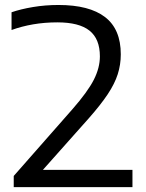

<svg xmlns="http://www.w3.org/2000/svg" viewBox="-20 -770 602 790"><path d="M36.5 0V-46L277 -319.5Q341 -392.5 366 -441.8Q391 -491 391 -538Q391 -610 348.2 -644Q305.5 -678 216 -678Q164 -678 116.2 -669.8Q68.5 -661.5 27.5 -646.5V-719.5Q65 -732.5 115.5 -741Q166 -749.5 220.5 -749.5Q347.5 -749.5 412.2 -699.8Q477 -650 477 -546.5Q477 -504 464.5 -464.8Q452 -425.5 423.2 -382.2Q394.5 -339 345.5 -283.5L156.5 -71H525V0Z"/></svg>

Font: Encode Sans Expanded Expanded
Style: Regular
Weight: 400
Width: 7
Designer: Multiple Designers
Foundry: Impallari Type
Version: Version 3.000; ttfautohint (v1.8.3) -l 8 -r 50 -G 200 -x 14 